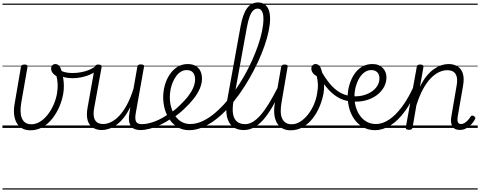

<svg xmlns="http://www.w3.org/2000/svg" viewBox="-20 -1039 3899 1559"><path d="M227 19Q189 19 161 4Q133 -11 116 -40Q99 -69 94.5 -110.5Q90 -152 100 -204L150 -496Q152 -506 158.5 -510.5Q165 -515 179 -515Q195 -515 200 -510Q205 -505 203 -494L153 -207Q146 -167 147 -134.5Q148 -102 157.5 -79Q167 -56 186 -43Q205 -30 235 -30Q271 -30 305 -51Q339 -72 367 -107.5Q395 -143 415 -188.5Q435 -234 443 -281Q450 -324 448 -358Q446 -392 439 -420Q417 -433 406 -449Q395 -465 395 -482Q395 -497 404.5 -508Q414 -519 430 -519Q451 -519 464.5 -499Q478 -479 484 -443Q490 -425 494 -399Q498 -373 498.5 -343Q499 -313 494 -281Q485 -227 462.5 -174Q440 -121 405.5 -77Q371 -33 326 -7Q281 19 227 19ZM0 490H575V500H0ZM0 -20H575V0H0ZM0 -505H575V-500H0ZM0 -1010H575V-1000H0Z M569 -404Q531 -404 501.5 -412Q472 -420 445 -436Q437 -441 436 -448.5Q435 -456 439.5 -463Q444 -470 450.5 -472.5Q457 -475 463 -471Q482 -459 508.5 -452.5Q535 -446 569 -446Q605 -446 641 -453Q677 -460 708.5 -473.5Q740 -487 760 -505Q767 -512 775 -508Q783 -504 785.5 -494Q788 -484 777 -475Q737 -440 681 -422Q625 -404 569 -404ZM575 490V500ZM575 -20V0ZM575 -505V-500ZM575 -1010V-1000Z M808 17Q766 17 735 -2Q704 -21 692 -61Q680 -101 691 -165L750 -495Q753 -506 759 -510.5Q765 -515 779 -515Q794 -515 800.5 -509.5Q807 -504 805 -493L745 -164Q737 -122 742 -92.5Q747 -63 765.5 -47.5Q784 -32 819 -32Q849 -32 882 -48Q915 -64 947.5 -98Q980 -132 1010 -187Q1040 -242 1064 -319L1095 -496Q1097 -508 1103.5 -512Q1110 -516 1123 -516Q1139 -516 1145.5 -511Q1152 -506 1149 -495L1083 -124Q1074 -75 1084 -53Q1094 -31 1132 -31Q1141 -31 1145.5 -23.5Q1150 -16 1149 -7Q1148 2 1141 9.5Q1134 17 1121 17Q1095 17 1076 10Q1057 3 1045.5 -11.5Q1034 -26 1029.5 -47Q1025 -68 1027 -96L1038 -171Q1013 -118 984 -82Q955 -46 924.5 -24.5Q894 -3 864 7Q834 17 808 17ZM575 490H1246V500H575ZM575 -20H1246V0H575ZM575 -505H1246V-500H575ZM575 -1010H1246V-1000H575Z M1120 17Q1108 17 1103.5 9.5Q1099 2 1101 -7Q1103 -16 1111 -23.5Q1119 -31 1132 -31Q1180 -31 1238.5 -53.5Q1297 -76 1356 -119Q1363 -124 1370 -121Q1377 -118 1381 -110.5Q1385 -103 1384.5 -94.5Q1384 -86 1377 -81Q1331 -49 1285 -27Q1239 -5 1197 6Q1155 17 1120 17ZM1245 490V500ZM1245 -20V0ZM1245 -505V-500ZM1245 -1010V-1000Z M1357 -116Q1381 -132 1403 -150.5Q1425 -169 1445 -189Q1481 -223 1507.5 -257.5Q1534 -292 1549 -326.5Q1564 -361 1564 -394Q1564 -431 1546.5 -450.5Q1529 -470 1496 -470Q1485 -470 1480 -477Q1475 -484 1476.5 -494Q1478 -504 1485 -511.5Q1492 -519 1504 -519Q1544 -519 1569.5 -503.5Q1595 -488 1607.5 -461.5Q1620 -435 1620 -400Q1620 -361 1602.5 -320Q1585 -279 1553.5 -238.5Q1522 -198 1479 -158Q1457 -136 1431 -115.5Q1405 -95 1379 -77ZM1246 490H1690V500H1246ZM1246 -20H1690V0H1246ZM1246 -505H1690V-500H1246ZM1246 -1010H1690V-1000H1246Z M1515 18Q1466 18 1427.5 -3.5Q1389 -25 1361.5 -62.5Q1334 -100 1319.5 -148Q1305 -196 1305 -249Q1305 -298 1318 -345.5Q1331 -393 1357 -432.5Q1383 -472 1420 -495.5Q1457 -519 1505 -519Q1514 -519 1517.5 -511.5Q1521 -504 1519.5 -494Q1518 -484 1512 -477Q1506 -470 1497 -470Q1471 -470 1449.5 -457Q1428 -444 1411.5 -422Q1395 -400 1383 -371.5Q1371 -343 1365 -312Q1359 -281 1359 -250Q1359 -204 1371 -164.5Q1383 -125 1404.5 -95Q1426 -65 1456.5 -48.5Q1487 -32 1524 -32Q1571 -32 1618 -52.5Q1665 -73 1711 -109.5Q1757 -146 1801.5 -195Q1846 -244 1886.5 -301.5Q1927 -359 1962.5 -421.5Q1998 -484 2026.5 -547.5Q2055 -611 2076 -672Q2097 -733 2108 -787.5Q2119 -842 2119 -886Q2119 -896 2127 -901.5Q2135 -907 2146 -907Q2157 -907 2165 -901.5Q2173 -896 2173 -886Q2173 -843 2161.5 -787Q2150 -731 2128 -667.5Q2106 -604 2075 -537Q2044 -470 2005.5 -403Q1967 -336 1923 -274Q1879 -212 1830 -159Q1781 -106 1729 -66.5Q1677 -27 1623 -4.5Q1569 18 1515 18ZM1690 490V500ZM1690 -20V0ZM1690 -505V-500ZM1690 -1010V-1000Z M1959 17Q1904 17 1869 -11Q1834 -39 1822.5 -93.5Q1811 -148 1825 -227L1933 -823Q1951 -924 1985.5 -971.5Q2020 -1019 2075 -1019Q2108 -1019 2130 -1002.5Q2152 -986 2162.5 -957Q2173 -928 2173 -887Q2173 -875 2165 -868.5Q2157 -862 2146 -862Q2135 -862 2127 -868.5Q2119 -875 2119 -887Q2119 -913 2114 -931Q2109 -949 2098.5 -959Q2088 -969 2071 -969Q2051 -969 2035 -953Q2019 -937 2006.5 -903Q1994 -869 1984 -814L1876 -220Q1865 -154 1872.5 -112.5Q1880 -71 1905 -51Q1930 -31 1969 -31Q1980 -31 1985 -23.5Q1990 -16 1988.5 -7Q1987 2 1979.5 9.5Q1972 17 1959 17ZM1690 490H2084V500H1690ZM1690 -20H2084V0H1690ZM1690 -505H2084V-500H1690ZM1690 -1010H2084V-1000H1690Z M1959 17Q1948 17 1943 9.5Q1938 2 1939 -7Q1940 -16 1948 -23.5Q1956 -31 1970 -31Q2001 -31 2032 -49Q2063 -67 2095.5 -104Q2128 -141 2162.5 -197Q2197 -253 2235 -328Q2240 -338 2249 -337.5Q2258 -337 2264 -330Q2270 -323 2265 -312Q2226 -230 2189.5 -168Q2153 -106 2116.5 -65Q2080 -24 2041 -3.5Q2002 17 1959 17ZM2084 490V500ZM2084 -20V0ZM2084 -505V-500ZM2084 -1010V-1000Z M2339 19Q2302 19 2274 4Q2246 -11 2229 -40Q2212 -69 2207.5 -110.5Q2203 -152 2212 -204L2263 -496Q2265 -506 2271.5 -510.5Q2278 -515 2291 -515Q2307 -515 2312.5 -510Q2318 -505 2315 -494L2266 -207Q2259 -167 2259.5 -134.5Q2260 -102 2270 -79Q2280 -56 2299 -43Q2318 -30 2348 -30Q2384 -30 2417.5 -51Q2451 -72 2479.5 -107.5Q2508 -143 2528 -188.5Q2548 -234 2555 -281Q2563 -324 2561 -358Q2559 -392 2552 -420Q2529 -433 2518.5 -449Q2508 -465 2508 -482Q2508 -497 2517.5 -508Q2527 -519 2542 -519Q2564 -519 2577.5 -499Q2591 -479 2596 -443Q2603 -425 2607 -399Q2611 -373 2611.5 -343Q2612 -313 2607 -281Q2597 -227 2575 -174Q2553 -121 2518.5 -77Q2484 -33 2439 -7Q2394 19 2339 19ZM2084 490H2688V500H2084ZM2084 -20H2688V0H2084ZM2084 -505H2688V-500H2084ZM2084 -1010H2688V-1000H2084Z M2818 -217Q2765 -223 2719 -251.5Q2673 -280 2632 -329Q2591 -378 2555 -442Q2548 -455 2554.5 -463.5Q2561 -472 2571.5 -473.5Q2582 -475 2588 -463Q2620 -406 2656 -362Q2692 -318 2733.5 -292Q2775 -266 2822 -261Q2832 -260 2836 -253Q2840 -246 2839.5 -237Q2839 -228 2833 -222Q2827 -216 2818 -217ZM2688 490H2713V500H2688ZM2688 -20H2713V0H2688ZM2688 -505H2713V-500H2688ZM2688 -1010H2713V-1000H2688Z M2824 -260Q2872 -253 2914.5 -261.5Q2957 -270 2990.5 -290.5Q3024 -311 3042.5 -340Q3061 -369 3061 -403Q3061 -434 3043.5 -452Q3026 -470 2995 -470Q2984 -470 2979 -477Q2974 -484 2975.5 -494Q2977 -504 2984.5 -511.5Q2992 -519 3005 -519Q3033 -519 3054 -510Q3075 -501 3089 -486Q3103 -471 3110.5 -452Q3118 -433 3118 -411Q3118 -369 3097 -331Q3076 -293 3037 -264.5Q2998 -236 2944.5 -222.5Q2891 -209 2826 -216ZM2713 490H3188V500H2713ZM2713 -20H3188V0H2713ZM2713 -505H3188V-500H2713ZM2713 -1010H3188V-1000H2713Z M3026 18Q2982 18 2946.5 2.5Q2911 -13 2884 -39.5Q2857 -66 2839 -100.5Q2821 -135 2812 -174Q2803 -213 2803 -253Q2803 -301 2816.5 -348Q2830 -395 2855 -434Q2880 -473 2917.5 -496Q2955 -519 3003 -519Q3013 -519 3017 -511.5Q3021 -504 3019.5 -494Q3018 -484 3011.5 -477Q3005 -470 2995 -470Q2964 -470 2939 -451.5Q2914 -433 2896 -402Q2878 -371 2868 -332.5Q2858 -294 2858 -254Q2858 -210 2869.5 -170Q2881 -130 2903.5 -99Q2926 -68 2958.5 -50Q2991 -32 3034 -32Q3085 -32 3139 -67.5Q3193 -103 3246 -174.5Q3299 -246 3346 -353Q3349 -361 3357.5 -360.5Q3366 -360 3372.5 -353.5Q3379 -347 3374 -335Q3326 -215 3269 -137Q3212 -59 3150 -20.5Q3088 18 3026 18ZM3188 490V500ZM3188 -20V0ZM3188 -505V-500ZM3188 -1010V-1000Z M3714 16Q3691 16 3675.5 8Q3660 0 3651.5 -16Q3643 -32 3642 -54.5Q3641 -77 3647 -106L3687 -340Q3695 -382 3689.5 -410.5Q3684 -439 3665 -454Q3646 -469 3610 -469Q3580 -469 3546.5 -454Q3513 -439 3479.5 -405.5Q3446 -372 3416 -317.5Q3386 -263 3361 -184L3330 -4Q3328 6 3321.5 10.5Q3315 15 3300 15Q3288 15 3280.5 10Q3273 5 3275 -5L3364 -495Q3366 -506 3372 -510.5Q3378 -515 3392 -515Q3407 -515 3413.5 -509.5Q3420 -504 3418 -493L3390 -334Q3415 -386 3444 -421.5Q3473 -457 3504 -478.5Q3535 -500 3564.5 -509.5Q3594 -519 3621 -519Q3665 -519 3695.5 -500Q3726 -481 3738.5 -441Q3751 -401 3739 -337L3698 -102Q3694 -79 3694.5 -63.5Q3695 -48 3702.5 -40Q3710 -32 3723 -32Q3738 -32 3751.5 -40Q3765 -48 3778 -61.5Q3791 -75 3801 -92Q3806 -99 3812.5 -100.5Q3819 -102 3828 -96Q3838 -90 3839.5 -83.5Q3841 -77 3836 -70Q3825 -48 3806.5 -28.5Q3788 -9 3764.5 3.5Q3741 16 3714 16ZM3188 490H3859V500H3188ZM3188 -20H3859V0H3188ZM3188 -505H3859V-500H3188ZM3188 -1010H3859V-1000H3188Z"/></svg>

Font: Playwrite ZA Guides
Style: Regular
Weight: 400
Designer: Veronika Burian, José Scaglione
Foundry: TypeTogether
Version: Version 1.003